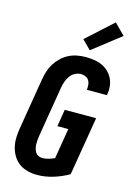

<svg xmlns="http://www.w3.org/2000/svg" viewBox="-145 -1060 790 1140"><g transform="rotate(15 250.0 -490.0)"><path d="M201 8Q171 8 142.5 0.5Q114 -7 91.5 -23Q69 -39 54 -63.5Q39 -88 32 -116Q25 -144 26 -174Q27 -204 32 -234L84 -548Q88 -573 96 -598.5Q104 -624 118.5 -647Q133 -670 153.5 -689.5Q174 -709 198 -721Q222 -733 248 -738Q274 -743 300 -743Q326 -743 351.5 -739.5Q377 -736 399.5 -726Q422 -716 440 -699.5Q458 -683 469 -661Q480 -639 483 -613.5Q486 -588 481 -562Q481 -561 481 -560Q481 -559 480 -557H357Q357 -558 357 -558.5Q357 -559 357 -559Q359 -574 357.5 -589Q356 -604 348.5 -615.5Q341 -627 327.5 -632.5Q314 -638 300 -638Q281 -638 263 -628.5Q245 -619 233.5 -602.5Q222 -586 215.5 -567.5Q209 -549 206 -531L154 -217Q152 -204 151 -190.5Q150 -177 150.5 -164.5Q151 -152 154.5 -139.5Q158 -127 164.5 -117Q171 -107 182.5 -102Q194 -97 207 -97Q225 -97 243.5 -102.5Q262 -108 280 -116L311 -303H244L261 -408H454L394 -48Q349 -22 299.5 -7Q250 8 201 8ZM313 -788 259 -842 420 -988 485 -922Z"/></g></svg>

Font: Iosevka SS04 Extrabold Oblique
Style: Regular
Weight: 800
Italic angle: -9°
Monospace: yes
Designer: Belleve Invis
Foundry: Belleve Invis
Version: Version 19.0.0; ttfautohint (v1.8.4)